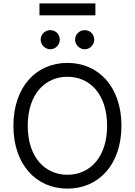

<svg xmlns="http://www.w3.org/2000/svg" viewBox="-20 -1111 801 1141"><path d="M701.7 -363.6C701.7 -593.8 566.8 -737.2 380.7 -737.2C194.6 -737.2 59.7 -593.8 59.7 -363.6C59.7 -133.5 194.6 9.9 380.7 9.9C566.8 9.9 701.7 -133.5 701.7 -363.6ZM616.5 -363.6C616.5 -174.7 512.8 -72.4 380.7 -72.4C248.6 -72.4 144.9 -174.7 144.9 -363.6C144.9 -552.6 248.6 -654.8 380.7 -654.8C512.8 -654.8 616.5 -552.6 616.5 -363.6ZM546.9 -1090.9H214.5V-1019.9H546.9ZM278.4 -818.2C311.1 -818.2 335.2 -845.2 335.2 -875C335.2 -907.7 311.1 -931.8 278.4 -931.8C248.6 -931.8 221.6 -907.7 221.6 -875C221.6 -845.2 248.6 -818.2 278.4 -818.2ZM483 -818.2C515.6 -818.2 539.8 -845.2 539.8 -875C539.8 -907.7 515.6 -931.8 483 -931.8C453.1 -931.8 426.1 -907.7 426.1 -875C426.1 -845.2 453.1 -818.2 483 -818.2Z"/></svg>

Font: Karasuma Gothic
Style: Regular
Weight: 400
Designer: Rasmus Andersson, Ryoko Nishizuka
Foundry: Genbu
Version: Version 1.00